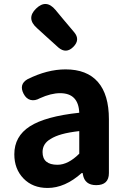

<svg xmlns="http://www.w3.org/2000/svg" viewBox="-20 -918 631 952"><path d="M216 14Q142 14 96.5 -33Q51 -80 51 -153Q51 -242 128 -291.5Q205 -341 373 -359Q369 -456 278 -456Q233 -456 178 -431Q153 -417 131.5 -422.5Q110 -428 97 -453Q73 -500 116 -525Q214 -574 305 -574Q411 -574 465.5 -511.5Q520 -449 520 -327V-245V-163V-60Q520 0 457 0Q400 0 391 -53L390 -60H385Q302 14 216 14ZM265 -101Q318 -101 373 -156V-268Q321 -262 287 -252.5Q253 -243 231 -229Q191 -206 191 -164Q191 -101 265 -101ZM270 -682 208 -738 163 -779Q109 -827 159 -875.5Q209 -924 255 -869L294 -822L348 -758Q379 -721 343.5 -685.5Q308 -650 270 -682Z"/></svg>

Font: GenSenRounded2 TW B
Style: Regular
Weight: 700
Version: Version 2.000;PS 2;hotconv 16.6.51;makeotf.lib2.5.65220 DEVE